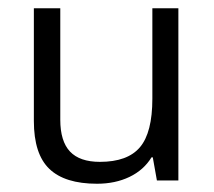

<svg xmlns="http://www.w3.org/2000/svg" viewBox="-20 -437 519 465"><path d="M126 -417V-147Q126 -95 149.5 -70Q173 -45 222 -45Q289 -45 319 -80.5Q349 -116 349 -198V-417H412V0H360L350 -56H347Q328 -25 293.5 -8.5Q259 8 215 8Q137 8 99.5 -28Q62 -64 62 -144V-417Z"/></svg>

Font: UN Bangla
Style: Regular
Weight: 400
Designer: Desinged by Rajon, Unicode developed by Rashed (IMGN)
Version: Version 2.001;March 19, 2023;FontCreator 14.0.0.2901 64-bit